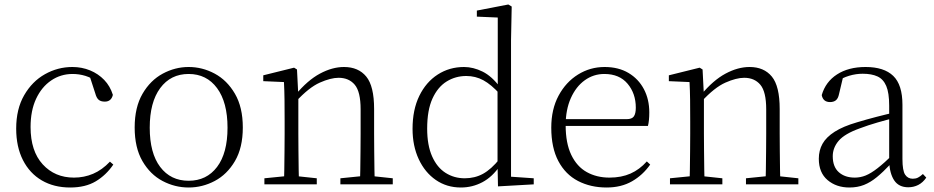

<svg xmlns="http://www.w3.org/2000/svg" viewBox="-20 -820 4153 854"><path d="M292 14Q220 14 166 -17.5Q112 -49 82 -108Q52 -167 52 -248Q52 -335 87.5 -396.5Q123 -458 180 -490Q237 -522 302 -522Q344 -522 380.5 -507Q417 -492 443.5 -464.5Q470 -437 482 -398Q475 -368 446 -368Q428 -368 418.5 -376.5Q409 -385 404 -404L376 -490L419 -452Q388 -474 360 -482.5Q332 -491 303 -491Q250 -491 207.5 -462Q165 -433 140.5 -380.5Q116 -328 116 -255Q116 -148 170 -89Q224 -30 309 -30Q354 -30 394 -47Q434 -64 469 -101L484 -88Q452 -41 406 -13.5Q360 14 292 14Z M819 14Q758 14 703 -15Q648 -44 613.5 -103.5Q579 -163 579 -253Q579 -343 614 -403Q649 -463 704 -492.5Q759 -522 819 -522Q880 -522 935 -492.5Q990 -463 1025 -403Q1060 -343 1060 -253Q1060 -163 1025 -103.5Q990 -44 935 -15Q880 14 819 14ZM819 -16Q899 -16 945.5 -77.5Q992 -139 992 -252Q992 -365 945.5 -428Q899 -491 819 -491Q739 -491 692.5 -428Q646 -365 646 -252Q646 -139 692.5 -77.5Q739 -16 819 -16Z M1156 0V-27L1266 -38H1286L1389 -27V0ZM1243 0Q1244 -24 1244.5 -64.5Q1245 -105 1245.5 -149Q1246 -193 1246 -226V-281Q1246 -333 1245.5 -375.5Q1245 -418 1243 -455L1151 -459V-485L1288 -519L1301 -511L1307 -393V-392V-226Q1307 -193 1307.5 -149Q1308 -105 1308.5 -64.5Q1309 -24 1310 0ZM1494 0V-27L1603 -38H1624L1727 -27V0ZM1581 0Q1582 -24 1582.5 -64Q1583 -104 1583.5 -148Q1584 -192 1584 -226V-334Q1584 -412 1558 -443Q1532 -474 1486 -474Q1451 -474 1402.5 -452.5Q1354 -431 1296 -368L1286 -398H1294Q1348 -463 1403 -492.5Q1458 -522 1510 -522Q1574 -522 1609 -479.5Q1644 -437 1644 -335V-226Q1644 -192 1644.5 -148Q1645 -104 1645.5 -64Q1646 -24 1647 0Z M2030 14Q1967 14 1918.5 -19.5Q1870 -53 1842.5 -112Q1815 -171 1815 -247Q1815 -332 1845 -393.5Q1875 -455 1927 -488.5Q1979 -522 2044 -522Q2085 -522 2126.5 -501.5Q2168 -481 2205 -431H2215L2204 -401Q2165 -444 2130 -463Q2095 -482 2054 -482Q2006 -482 1966.5 -457.5Q1927 -433 1903.5 -381.5Q1880 -330 1880 -248Q1880 -174 1902 -124.5Q1924 -75 1962 -51Q2000 -27 2047 -27Q2092 -27 2128.5 -47Q2165 -67 2203 -114L2213 -83H2204Q2170 -33 2125.5 -9.5Q2081 14 2030 14ZM2195 9 2193 -92V-95V-420L2194 -429V-742L2101 -746V-773L2241 -800L2256 -791L2253 -641V-34L2354 -27V0Z M2678 14Q2607 14 2551 -15Q2495 -44 2463.5 -103.5Q2432 -163 2432 -252Q2432 -334 2464.5 -394.5Q2497 -455 2551 -488.5Q2605 -522 2669 -522Q2731 -522 2775.5 -495.5Q2820 -469 2844 -423.5Q2868 -378 2868 -320Q2868 -283 2862 -260H2462V-290H2767Q2791 -290 2799.5 -302.5Q2808 -315 2808 -341Q2808 -404 2771.5 -447.5Q2735 -491 2668 -491Q2620 -491 2581 -463Q2542 -435 2519 -383.5Q2496 -332 2496 -263Q2496 -183 2521 -131Q2546 -79 2590 -54.5Q2634 -30 2691 -30Q2744 -30 2784.5 -48Q2825 -66 2857 -102L2872 -88Q2839 -41 2791 -13.5Q2743 14 2678 14Z M2960 0V-27L3070 -38H3090L3193 -27V0ZM3047 0Q3048 -24 3048.5 -64.5Q3049 -105 3049.5 -149Q3050 -193 3050 -226V-281Q3050 -333 3049.5 -375.5Q3049 -418 3047 -455L2955 -459V-485L3092 -519L3105 -511L3111 -393V-392V-226Q3111 -193 3111.5 -149Q3112 -105 3112.5 -64.5Q3113 -24 3114 0ZM3298 0V-27L3407 -38H3428L3531 -27V0ZM3385 0Q3386 -24 3386.5 -64Q3387 -104 3387.5 -148Q3388 -192 3388 -226V-334Q3388 -412 3362 -443Q3336 -474 3290 -474Q3255 -474 3206.5 -452.5Q3158 -431 3100 -368L3090 -398H3098Q3152 -463 3207 -492.5Q3262 -522 3314 -522Q3378 -522 3413 -479.5Q3448 -437 3448 -335V-226Q3448 -192 3448.5 -148Q3449 -104 3449.5 -64Q3450 -24 3451 0Z M3758 14Q3700 14 3661 -19Q3622 -52 3622 -114Q3622 -151 3638.5 -180.5Q3655 -210 3692.5 -234Q3730 -258 3792 -276Q3835 -289 3879.5 -300.5Q3924 -312 3964 -321V-297Q3924 -287 3882.5 -275Q3841 -263 3804 -249Q3737 -225 3710.5 -194Q3684 -163 3684 -125Q3684 -78 3711 -54Q3738 -30 3782 -30Q3807 -30 3830.5 -39.5Q3854 -49 3883.5 -72Q3913 -95 3953 -134L3959 -89H3940Q3908 -55 3880 -32Q3852 -9 3823 2.5Q3794 14 3758 14ZM4020 13Q3978 13 3957.5 -17.5Q3937 -48 3935 -102V-106V-350Q3935 -407 3922 -437.5Q3909 -468 3883 -480Q3857 -492 3817 -492Q3787 -492 3757 -483Q3727 -474 3695 -454L3731 -482L3712 -402Q3708 -382 3698 -374Q3688 -366 3672 -366Q3641 -366 3635 -397Q3652 -456 3703 -489Q3754 -522 3830 -522Q3912 -522 3953 -482.5Q3994 -443 3994 -354V-113Q3994 -61 4006 -43Q4018 -25 4040 -25Q4053 -25 4063 -30Q4073 -35 4085 -46L4100 -30Q4085 -8 4064.5 2.5Q4044 13 4020 13Z"/></svg>

Font: Noto Serif TC ExtraLight ExtraLight
Style: Regular
Weight: 250
Version: Version 2.003-H1;hotconv 1.1.1;makeotfexe 2.6.0